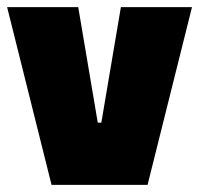

<svg xmlns="http://www.w3.org/2000/svg" viewBox="-20 -520 560 540"><path d="M125 0 0 -500H200L255 -175H265L320 -500H520L395 0Z"/></svg>

Font: Myanmar Thuriya
Style: Regular
Weight: 400
Designer: Danh Hong
Foundry: Google Inc.
Version: Version 2.00 November 23, 2015